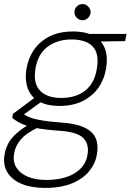

<svg xmlns="http://www.w3.org/2000/svg" viewBox="-52 -687 639 939"><path d="M167 232Q102 232 54.5 212.5Q7 193 -15.5 156.5Q-38 120 -30 70Q-25 40 -11.5 14.5Q2 -11 29.5 -35.5Q57 -60 102 -85L137 -65Q74 -35 48 -3Q22 29 17 65Q10 104 28.5 133Q47 162 84.5 177.5Q122 193 174 193Q260 193 313.5 160Q367 127 376 70Q385 17 354 -13Q323 -43 231 -48Q178 -52 141 -58Q104 -64 79 -72Q54 -80 37.5 -90Q21 -100 8 -110L11 -130L120 -211L161 -197L45 -113L50 -136Q62 -130 74 -122.5Q86 -115 105 -109Q124 -103 157 -97.5Q190 -92 244 -88Q319 -83 360.5 -63.5Q402 -44 416 -11Q430 22 422 67Q416 110 386 148Q356 186 302 209Q248 232 167 232ZM239 -169Q175 -169 136 -192.5Q97 -216 83 -257Q69 -298 77 -348Q86 -403 115 -444.5Q144 -486 191.5 -509.5Q239 -533 304 -533Q370 -533 409 -510Q448 -487 462 -446.5Q476 -406 467 -353Q459 -301 430.5 -259.5Q402 -218 354 -193.5Q306 -169 239 -169ZM247 -208Q320 -208 365.5 -244.5Q411 -281 422 -353Q434 -425 401.5 -459.5Q369 -494 297 -494Q229 -494 181 -458.5Q133 -423 121 -349Q110 -278 144.5 -243Q179 -208 247 -208ZM385 -483 377 -521H567L560 -486ZM352 -588Q336 -588 324 -599.5Q312 -611 312 -627Q312 -644 323.5 -655.5Q335 -667 352 -667Q368 -667 379.5 -655Q391 -643 391 -627Q391 -612 379 -600Q367 -588 352 -588Z"/></svg>

Font: DM Sans 10pt ExtraLight
Style: Italic
Weight: 250
Italic angle: -10°
Version: Version 4.004;gftools[0.9.30]